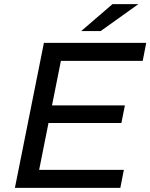

<svg xmlns="http://www.w3.org/2000/svg" viewBox="-20 -907 726 927"><path d="M223 -398H583L566 -313H206ZM169 -87H578L561 0H52L192 -700H686L669 -613H274ZM372 -757 523 -887H648L466 -757Z"/></svg>

Font: Montserrat Thin Medium
Style: Italic
Weight: 500
Italic angle: -11.3°
Version: Version 9.000